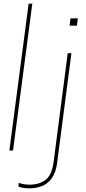

<svg xmlns="http://www.w3.org/2000/svg" viewBox="-20 -820 469 1046"><path d="M51 0H31L136 -800H156ZM142 206Q114 206 98.5 202Q83 198 80 196L82 176Q88 179 105 182.5Q122 186 141 186Q193 186 227.5 160.5Q262 135 272 63L349 -530H369L291 69Q284 122 261.5 152Q239 182 207.5 194Q176 206 142 206ZM399 -680H359L364 -720H404Z"/></svg>

Font: Tanohe Sans Thin
Style: Italic
Weight: 100
Designer: Village Type and Design LLC & Cristiano Sobral
Foundry: Cooper Hewitt Smithsonian Design Museum
Version: Version 1.00;September 29, 2021;FontCreator 13.0.0.2655 64-b